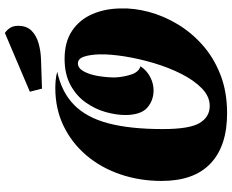

<svg xmlns="http://www.w3.org/2000/svg" viewBox="-104 -848 974 807"><g transform="rotate(-90 383.5 -445.0)"><path d="M310 22Q173 22 99.5 -47.5Q26 -117 26 -253Q26 -346 54 -427.5Q82 -509 134 -570Q186 -631 257.5 -665.5Q329 -700 416 -700Q432 -700 449 -698.5Q466 -697 485 -692Q398 -673 345 -620.5Q292 -568 268 -476.5Q244 -385 244 -248Q244 -136 269.5 -93.5Q295 -51 341 -51Q381 -51 415 -84Q449 -117 476 -170.5Q503 -224 521.5 -286.5Q540 -349 549.5 -409Q559 -469 558 -514Q557 -553 548.5 -579Q540 -605 520 -605Q500 -605 486.5 -580.5Q473 -556 467 -520Q461 -484 461 -448Q463 -412 473.5 -380.5Q484 -349 508 -342Q490 -315 462.5 -301Q435 -287 407 -287Q365 -287 334.5 -313Q304 -339 303 -404Q303 -444 315.5 -488.5Q328 -533 356 -572.5Q384 -612 429.5 -636.5Q475 -661 539 -661Q610 -661 656.5 -630Q703 -599 726.5 -546Q750 -493 751 -427Q753 -369 736.5 -307Q720 -245 685 -186.5Q650 -128 597 -81Q544 -34 472.5 -6Q401 22 310 22ZM414 -756 401 -807 648 -912Q662 -902 670 -889Q678 -876 678 -856Q678 -821 658 -800.5Q638 -780 605 -770.5Q572 -761 534 -760Z"/></g></svg>

Font: Sansita Swashed Black
Style: Regular
Weight: 900
Designer: Pablo Cosgaya
Foundry: Omnibus-Type
Version: Version 1.003; ttfautohint (v1.8.3)